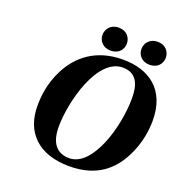

<svg xmlns="http://www.w3.org/2000/svg" viewBox="-155 -1017 1112 1168"><g transform="rotate(20 401.5 -433.0)"><path d="M589 -806C589 -768 617 -732 668 -732C720 -732 747 -768 747 -806C747 -844 720 -881 668 -881C617 -881 589 -844 589 -806ZM337 -806C337 -768 365 -732 416 -732C468 -732 495 -768 495 -806C495 -844 468 -881 416 -881C365 -881 337 -844 337 -806ZM113 -264C113 -95 219 15 420 15C600 15 691 -74 744 -176C795 -274 803 -366 803 -419C803 -621 675 -707 507 -707C326 -707 224 -611 170 -508C117 -406 113 -316 113 -264ZM278 -190C278 -349 357 -661 522 -661C611 -661 638 -594 638 -506C638 -312 551 -31 403 -31C319 -31 278 -88 278 -190Z"/></g></svg>

Font: Heuristica
Style: Bold Italic
Weight: 700
Italic angle: -13°
Version: Version 1.0.1